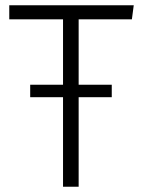

<svg xmlns="http://www.w3.org/2000/svg" viewBox="-20 -704 535 725"><path d="M478 -631 485 -684H15V-631H218V-384H94V-337H218V1H277V-337H402V-384H277V-631Z"/></svg>

Font: FiraGO Light
Style: Regular
Weight: 300
Designer: bBox Type
Foundry: bBox Type GmbH
Version: Version 1.001;PS 001.001;hotconv 1.0.88;makeotf.lib2.5.64775